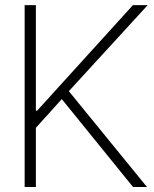

<svg xmlns="http://www.w3.org/2000/svg" viewBox="-20 -748 616 768"><path d="M78.6 0V-727.5H123.5V-305.2H128.4L511.7 -727.5H570.8L255.4 -383.3L567.9 0H512.2L227.1 -351.6L123.5 -236.8V0Z"/></svg>

Font: Inter Display Extra Light
Style: Regular
Weight: 200
Designer: Rasmus Andersson
Foundry: rsms
Version: Version 4.000;git-4fc901f